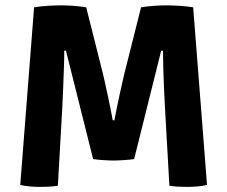

<svg xmlns="http://www.w3.org/2000/svg" viewBox="-20 -710 870 735"><path d="M110.5 -682Q134.5 -686 163.5 -687.8Q192.5 -689.5 213.5 -689.5Q234 -689.5 259.8 -687.8Q285.5 -686 310 -682L374 -428Q376.5 -418.5 381.2 -396.5Q386 -374.5 392 -347.2Q398 -320 403.2 -293.8Q408.5 -267.5 411.5 -249.5H418Q421 -267.5 426.5 -293.8Q432 -320 437.8 -347.2Q443.5 -374.5 448.8 -396.5Q454 -418.5 456 -428L520 -682Q544.5 -686 570.2 -687.8Q596 -689.5 616.5 -689.5Q637 -689.5 666 -687.8Q695 -686 719.5 -682L772.5 -2Q756 2 734.8 3.8Q713.5 5.5 695 5.5Q678 5.5 661.2 4.5Q644.5 3.5 628.5 1L612 -289.5Q610 -324 608.2 -364.2Q606.5 -404.5 605.2 -444.2Q604 -484 604 -516H597L493.5 -101Q476.5 -98.5 453.5 -97Q430.5 -95.5 414.5 -95.5Q399.5 -95.5 376.5 -97Q353.5 -98.5 336.5 -101L232.5 -516H226Q226 -484 224.5 -444.2Q223 -404.5 221.5 -364.2Q220 -324 218 -289.5L201.5 1Q185 3.5 168.5 4.5Q152 5.5 134.5 5.5Q116 5.5 94.8 3.8Q73.5 2 57.5 -2Z"/></svg>

Font: Signika Negative
Style: Bold
Weight: 700
Designer: Anna Giedry
Foundry: Anna Giedry
Version: Version 2.001